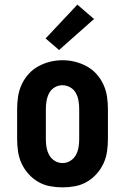

<svg xmlns="http://www.w3.org/2000/svg" viewBox="-20 -801 540 829"><path d="M250 8Q223 8 196 3Q169 -2 145.5 -15.5Q122 -29 103.5 -49.5Q85 -70 73.5 -94.5Q62 -119 58 -146Q54 -173 54 -200V-330Q54 -357 58 -384Q62 -411 73.5 -436Q85 -461 103.5 -481.5Q122 -502 146 -515Q170 -528 196.5 -534.5Q223 -541 250 -541Q277 -541 303.5 -534.5Q330 -528 354 -515Q378 -502 396.5 -481.5Q415 -461 426.5 -436Q438 -411 442 -384Q446 -357 446 -330V-200Q446 -173 442 -146Q438 -119 426.5 -94.5Q415 -70 396.5 -49.5Q378 -29 354.5 -15.5Q331 -2 304 3Q277 8 250 8ZM250 -97Q268 -97 283.5 -106.5Q299 -116 307.5 -131.5Q316 -147 319 -164.5Q322 -182 322 -200V-330Q322 -348 319 -366Q316 -384 307.5 -399.5Q299 -415 283 -424Q267 -433 249 -433Q231 -433 215.5 -423.5Q200 -414 192 -398.5Q184 -383 181 -365.5Q178 -348 178 -330V-200Q178 -182 181 -164.5Q184 -147 192.5 -131.5Q201 -116 216.5 -106.5Q232 -97 250 -97ZM235 -585 177 -635 314 -781 386 -719Z"/></svg>

Font: Iosevka Slab Extrabold
Style: Regular
Weight: 800
Monospace: yes
Designer: Belleve Invis
Foundry: Belleve Invis
Version: Version 11.1.1; ttfautohint (v1.8.3)